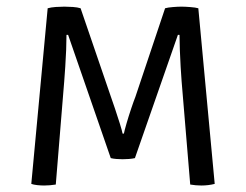

<svg xmlns="http://www.w3.org/2000/svg" viewBox="-20 -568 760 592"><path d="M127 -542.5Q137.5 -545.5 152.2 -546.5Q167 -547.5 178.5 -547.5Q190.5 -547.5 204.8 -546.5Q219 -545.5 228.5 -542.5L322 -269.5Q326.5 -257 334.5 -233.2Q342.5 -209.5 349.5 -187Q356.5 -164.5 358 -156H362Q363.5 -164.5 370 -187Q376.5 -209.5 384.5 -233.2Q392.5 -257 397.5 -269.5L489 -542.5Q497.5 -545 512.8 -546.2Q528 -547.5 539.5 -547.5Q550.5 -547.5 566.8 -546.2Q583 -545 591.5 -542.5L642 -1Q622.5 4 600.5 4Q592 4 583.5 3.2Q575 2.5 566.5 1L540 -317Q538.5 -335.5 537 -361.8Q535.5 -388 534.5 -414.5Q533.5 -441 533.5 -460.5H528.5L396 -80.5Q387.5 -78.5 377.5 -77.8Q367.5 -77 358 -77Q349 -77 339.2 -77.8Q329.5 -78.5 321.5 -80.5L190 -460.5H185Q185 -441 184 -414.5Q183 -388 181.2 -361.8Q179.5 -335.5 178 -317L152 1Q143 2.5 134.2 3.2Q125.5 4 116 4Q106 4 94.8 2.8Q83.5 1.5 76.5 -1Z"/></svg>

Font: Signika SC
Style: Regular
Weight: 300
Designer: Anna Giedryś
Foundry: Anna Giedryś
Version: Version 2.000